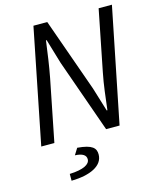

<svg xmlns="http://www.w3.org/2000/svg" viewBox="-128 -746 875 1061"><g transform="rotate(-15 309.5 -215.0)"><path d="M166 -656 35 0H110L180 -352C193 -419 203 -492 212 -560H216L258 -419L406 0H483L615 -656H539L470 -309C456 -241 448 -164 440 -99H436L394 -236L245 -656ZM148 187V226C254 224 330 190 330 124C330 88 311 65 225 58L202 95C246 97 265 111 265 134C265 163 228 184 148 187Z"/></g></svg>

Font: Cambridge Sans Italic
Style: Regular
Weight: 400
Italic angle: -11°
Version: Version 2.000;PS 002.000;hotconv 1.0.88;makeotf.lib2.5.64775